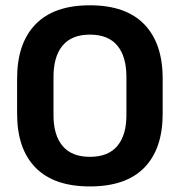

<svg xmlns="http://www.w3.org/2000/svg" viewBox="-20 -672 662 707"><path d="M311 14.5Q178.5 14.5 110.8 -54.8Q43 -124 43 -253V-383Q43 -512.5 110.8 -582.5Q178.5 -652.5 311 -652.5Q443.5 -652.5 511.2 -582.5Q579 -512.5 579 -383V-253Q579 -124 511.5 -54.8Q444 14.5 311 14.5ZM311 -94.5Q378.5 -94.5 412 -134.5Q445.5 -174.5 445.5 -247V-389Q445.5 -464 412 -504.2Q378.5 -544.5 311 -544.5Q244 -544.5 210.5 -504.2Q177 -464 177 -389V-247Q177 -174.5 210.5 -134.5Q244 -94.5 311 -94.5Z"/></svg>

Font: Anek Bangla Medium SemiBold
Style: Regular
Weight: 600
Version: Version 1.003